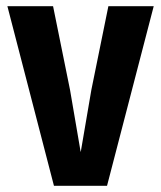

<svg xmlns="http://www.w3.org/2000/svg" viewBox="-20 -602 522 622"><path d="M154.8 0H326.7L478 -582H331.1L275.9 -310.5L241.7 -110.4H241.2L207 -310.1L151.9 -582H3.9Z"/></svg>

Font: Decalotype SemiBold
Style: Regular
Weight: 600
Designer: Alfredo Marco Pradil
Foundry: Alfredo Marco Pradil
Version: Version 1.0